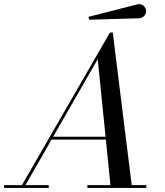

<svg xmlns="http://www.w3.org/2000/svg" viewBox="-65 -925 810 945"><path d="M619.1 -835 374 -827.9 370.1 -842 609.1 -903.1Q628.7 -908 641.4 -896.9Q654.1 -885.7 654.1 -869.9Q654.1 -855.7 643.8 -845.7Q633.5 -835.7 619.1 -835ZM-44.9 -13.9H43L476.1 -764.9H490L583.3 -13.9H655V0H365V-13.9H478.5L456.1 -238H188.7L60.1 -13.9H175V0H-44.9ZM416 -634 196.5 -252H454.6Z"/></svg>

Font: Bodoni* 16
Style: Italic
Weight: 400
Italic angle: -13°
Version: Version 2.000